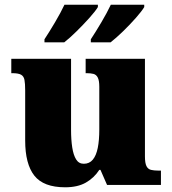

<svg xmlns="http://www.w3.org/2000/svg" viewBox="-20 -786 731 816"><path d="M257 10Q165 10 126 -39.5Q87 -89 87 -189V-402Q87 -431 84 -446.5Q81 -462 69.5 -468.5Q58 -475 32 -475H28V-536H282V-234Q282 -192 287 -159.5Q292 -127 303.5 -108.5Q315 -90 336 -90Q360 -90 374.5 -107.5Q389 -125 395.5 -157.5Q402 -190 402 -235V-417Q402 -444 395.5 -456.5Q389 -469 377 -472Q365 -475 348 -475H344V-536H596V-121Q596 -93 602.5 -80Q609 -67 622 -64Q635 -61 652 -61H664V0H435L407 -64H402Q380 -30 345 -10Q310 10 257 10ZM366 -619Q387 -651 411 -691.5Q435 -732 451 -766H593V-756Q583 -739 557.5 -710Q532 -681 502.5 -652.5Q473 -624 450 -606H366ZM169 -619Q190 -651 214 -691.5Q238 -732 254 -766H396V-756Q386 -739 360 -710Q334 -681 305 -652.5Q276 -624 253 -606H169Z"/></svg>

Font: Noto Serif Kannada Black
Style: Regular
Weight: 900
Version: Version 2.003